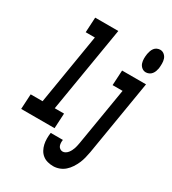

<svg xmlns="http://www.w3.org/2000/svg" viewBox="-259 -884 1088 1216"><g transform="rotate(30 285.5 -276.0)"><path d="M-29 0 -23 -110H64L149 -625H82L88 -735H257L153 -110H221L215 0ZM538 -595Q521 -595 508 -606Q495 -617 490 -632.5Q485 -648 485 -665.5Q485 -683 488 -701Q490 -712 494 -723.5Q498 -735 505.5 -745Q513 -755 524.5 -760Q536 -765 547 -765Q564 -765 577 -754Q590 -743 595 -727.5Q600 -712 600 -694.5Q600 -677 598 -659Q596 -648 592 -636.5Q588 -625 580 -615Q572 -605 560.5 -600Q549 -595 538 -595ZM327 213Q305 213 285 207.5Q265 202 249.5 189.5Q234 177 224.5 159.5Q215 142 210.5 122Q206 102 206 80.5Q206 59 209 38H298Q296 49 296.5 60Q297 71 300.5 80.5Q304 90 313 96.5Q322 103 333 103Q343 103 353 97Q363 91 370 82Q377 73 382 63Q387 53 390.5 42.5Q394 32 396 21.5Q398 11 400 1L470 -420H397L403 -530H578L487 19Q483 41 477.5 63Q472 85 463 105.5Q454 126 441 146Q428 166 410.5 181.5Q393 197 371 205Q349 213 327 213Z"/></g></svg>

Font: Iosevka Curly XBdExObl
Style: Regular
Weight: 800
Width: 7
Italic angle: -9°
Monospace: yes
Designer: Belleve Invis
Foundry: Belleve Invis
Version: Version 11.1.0; ttfautohint (v1.8.3)